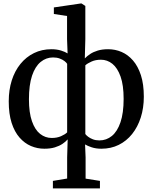

<svg xmlns="http://www.w3.org/2000/svg" viewBox="-20 -839 872 1098"><path d="M282.5 238.5V195.5L364 182V61L367 -42Q355.5 -28.5 337.2 -16.2Q319 -4 293.5 3.8Q268 11.5 233.5 11.5Q193.5 11.5 157 -4Q120.5 -19.5 91.8 -52.2Q63 -85 46.5 -136.2Q30 -187.5 30 -259.5Q30 -324.5 47.2 -379Q64.5 -433.5 97 -473.5Q129.5 -513.5 174.5 -535.5Q219.5 -557.5 274 -557.5Q304.5 -557.5 328.8 -550Q353 -542.5 366.5 -533.5L363.5 -615V-747.5L288 -759V-796.5L441 -819H446.5L468 -805V-615L465 -505Q477.5 -518 495.5 -530Q513.5 -542 539 -549.8Q564.5 -557.5 598.5 -557.5Q639 -557.5 675.5 -541.8Q712 -526 740.5 -493.2Q769 -460.5 785.8 -409Q802.5 -357.5 802.5 -286Q802.5 -221.5 785 -167Q767.5 -112.5 735.5 -72.5Q703.5 -32.5 659 -10.5Q614.5 11.5 560 11.5Q528.5 11.5 504.5 3.5Q480.5 -4.5 466.5 -13L469.5 61V182.5L551.5 195.5V238.5ZM276 -50Q306 -50 329.2 -60.2Q352.5 -70.5 364 -82V-474Q359.5 -481.5 348.5 -490Q337.5 -498.5 321 -504.5Q304.5 -510.5 283.5 -510.5Q244 -510.5 212.5 -484.8Q181 -459 163.2 -406Q145.5 -353 145.5 -271.5Q145.5 -194.5 162.8 -145.5Q180 -96.5 209.5 -73.2Q239 -50 276 -50ZM548.5 -36Q588.5 -36 619.8 -61.5Q651 -87 669 -139.8Q687 -192.5 687 -273.5Q687 -352 669.5 -401.2Q652 -450.5 622.8 -474Q593.5 -497.5 557 -497.5Q527 -497.5 503.8 -487.2Q480.5 -477 468 -465.5V-72.5Q473 -65.5 484 -57Q495 -48.5 511.5 -42.2Q528 -36 548.5 -36Z"/></svg>

Font: Merriweather 48pt Medium
Style: Regular
Weight: 500
Version: Version 2.100